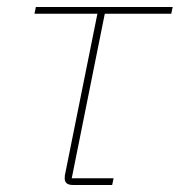

<svg xmlns="http://www.w3.org/2000/svg" viewBox="-20 -526 511 546"><path d="M299 0H187Q176 0 170 -4.5Q164 -9 164 -19Q164 -24 164.5 -27.5Q165 -31 166 -35L257 -487H78L82 -506H471L467 -487H278L184 -19H303Z"/></svg>

Font: IBM Plex Sans Thin
Style: Italic
Weight: 250
Italic angle: -11.31°
Designer: Mike Abbink, Paul van der Laan, Pieter van Rosmalen
Foundry: Bold Monday
Version: Version 3.201